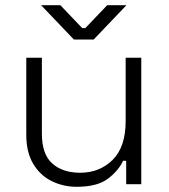

<svg xmlns="http://www.w3.org/2000/svg" viewBox="-20 -708 651 738"><path d="M275 10Q223 10 178.5 -12Q134 -34 107.5 -78.5Q81 -123 81 -190V-486H141V-194Q141 -115 181 -79.5Q221 -44 288 -44Q363 -44 413 -93.5Q463 -143 463 -243V-486H523V0H465V-90H453Q435 -51 394 -20.5Q353 10 275 10ZM264 -556 138 -688H212L296 -600H308L392 -688H466L340 -556Z"/></svg>

Font: Space Grotesk Light Light
Style: Regular
Weight: 300
Version: Version 2.000